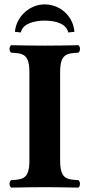

<svg xmlns="http://www.w3.org/2000/svg" viewBox="-20 -853 407 875"><path d="M114 -523V-122C114 -39 86 -35 31 -32C21 -26 21 -4 31 2C71 1 145 0 185 0C225 0 297 1 337 2C347 -4 347 -26 337 -32C282 -35 254 -39 254 -122V-523C254 -606 282 -610 337 -613C347 -619 347 -641 337 -647C297 -646 225 -645 185 -645C145 -645 71 -646 31 -647C21 -641 21 -619 31 -613C86 -610 114 -606 114 -523ZM48 -708 75 -705C82 -744 134 -759 183 -759C236 -759 283 -744 291 -705L319 -708C314 -778 256 -833 183 -833C117 -833 54 -779 48 -708Z"/></svg>

Font: Libertinus Serif
Style: Bold
Weight: 700
Designer: Philipp H. Poll, Khaled Hosny
Foundry: Caleb Maclennan
Version: Version 7.050;RELEASE